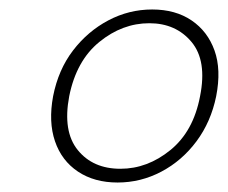

<svg xmlns="http://www.w3.org/2000/svg" viewBox="-20 -729 481 405"><path d="M92 -526Q103 -582 134 -622.5Q165 -663 208.5 -686Q252 -709 301 -709Q350 -709 384 -686Q418 -663 432.5 -622.5Q447 -582 436 -526Q425 -472 394.5 -431Q364 -390 320.5 -367Q277 -344 228 -344Q179 -344 144.5 -367Q110 -390 96 -431Q82 -472 92 -526ZM402 -526Q417 -601 384 -640.5Q351 -680 295 -680Q238 -680 189.5 -640.5Q141 -601 126 -526Q112 -452 144 -412.5Q176 -373 234 -373Q291 -373 339.5 -412.5Q388 -452 402 -526Z"/></svg>

Font: Albert Sans ExtraLight
Style: Italic
Weight: 250
Italic angle: -11.25°
Designer: Andreas Rasmussen
Foundry: a.Foundry
Version: Version 1.025